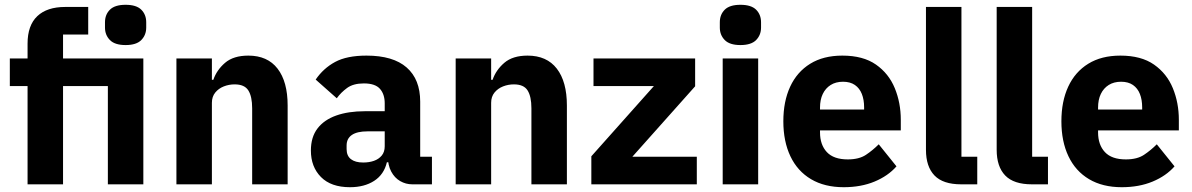

<svg xmlns="http://www.w3.org/2000/svg" viewBox="-20 -769 4974 801"><path d="M95 0V-410H21V-525H95V-587Q95 -663 135.5 -701.5Q176 -740 252 -740H348V-625H243V-525H578V0H430V-410H243V0ZM504 -581Q459 -581 438.5 -602Q418 -623 418 -654V-676Q418 -708 438.5 -728.5Q459 -749 504 -749Q549 -749 569.5 -728.5Q590 -708 590 -676V-654Q590 -623 569.5 -602Q549 -581 504 -581Z M864 0H716V-525H864V-436H870Q884 -477 919 -507Q954 -537 1016 -537Q1096 -537 1138 -482.6Q1180 -428.2 1180 -329V0H1032V-317Q1032 -366.6 1016 -391.8Q1000 -417 959 -417Q935.2 -417 913.6 -408.5Q892 -400 878 -382.9Q864 -365.7 864 -340Z M1782 0H1700Q1673 0 1649.5 -13.5Q1626 -27 1612 -53.5Q1598 -80 1598 -117V-130L1630 -92H1594Q1582 -41 1541 -14.5Q1500 12 1440 12Q1361 12 1319 -30.5Q1277 -73 1277 -141Q1277 -197 1304.5 -233Q1332 -269 1382.5 -287Q1433 -305 1502 -305H1585V-338Q1585 -376 1565 -398.5Q1545 -421 1498 -421Q1454 -421 1428 -402Q1402 -383 1385 -359L1297 -437Q1329 -484 1378 -510.5Q1427 -537 1509 -537Q1620 -537 1676.5 -487.5Q1733 -438 1733 -345V-115H1782ZM1585 -221H1513Q1470 -221 1448 -206Q1426 -191 1426 -162V-147Q1426 -119 1444 -105Q1462 -91 1495 -91Q1520 -91 1540 -98Q1560 -105 1572.5 -120Q1585 -135 1585 -159Z M2029 0H1881V-525H2029V-436H2035Q2049 -477 2084 -507Q2119 -537 2181 -537Q2261 -537 2303 -482.6Q2345 -428.2 2345 -329V0H2197V-317Q2197 -366.6 2181 -391.8Q2165 -417 2124 -417Q2100.2 -417 2078.6 -408.5Q2057 -400 2043 -382.9Q2029 -365.7 2029 -340Z M2887 0H2447V-117L2708 -410H2456V-525H2880V-409L2618 -115H2887Z M3069 -581Q3024 -581 3003.5 -602Q2983 -623 2983 -654V-676Q2983 -708 3003.5 -728.5Q3024 -749 3069 -749Q3114 -749 3134.5 -728.5Q3155 -708 3155 -676V-654Q3155 -623 3134.5 -602Q3114 -581 3069 -581ZM2995 0V-525H3143V0Z M3500 12Q3420 12 3363.5 -21.5Q3307 -55 3277.5 -117Q3248 -179 3248 -263Q3248 -346 3276.5 -407.5Q3305 -469 3360 -503Q3415 -537 3494 -537Q3581 -537 3634.5 -499.5Q3688 -462 3713 -401Q3738 -340 3738 -269V-225H3401V-217Q3401 -165 3429.5 -134.5Q3458 -104 3517 -104Q3564 -104 3592.5 -123Q3621 -142 3646 -167L3720 -75Q3685 -35 3628.5 -11.5Q3572 12 3500 12ZM3497 -428Q3467 -428 3445.5 -414.5Q3424 -401 3412.5 -377Q3401 -353 3401 -320V-312H3585V-321Q3585 -353 3575.5 -377Q3566 -401 3546.5 -414.5Q3527 -428 3497 -428Z M4057 0H3990Q3914 0 3878.5 -37Q3843 -74 3843 -144V-740H3991V-115H4057Z M4352 0H4285Q4209 0 4173.5 -37Q4138 -74 4138 -144V-740H4286V-115H4352Z M4660 12Q4580 12 4523.5 -21.5Q4467 -55 4437.5 -117Q4408 -179 4408 -263Q4408 -346 4436.5 -407.5Q4465 -469 4520 -503Q4575 -537 4654 -537Q4741 -537 4794.5 -499.5Q4848 -462 4873 -401Q4898 -340 4898 -269V-225H4561V-217Q4561 -165 4589.5 -134.5Q4618 -104 4677 -104Q4724 -104 4752.5 -123Q4781 -142 4806 -167L4880 -75Q4845 -35 4788.5 -11.5Q4732 12 4660 12ZM4657 -428Q4627 -428 4605.5 -414.5Q4584 -401 4572.5 -377Q4561 -353 4561 -320V-312H4745V-321Q4745 -353 4735.5 -377Q4726 -401 4706.5 -414.5Q4687 -428 4657 -428Z"/></svg>

Font: IBM Plex Sans
Style: Regular
Weight: 400
Designer: Mike Abbink, Paul van der Laan, Pieter van Rosmalen
Foundry: Bold Monday
Version: Version 3.201